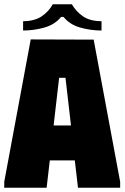

<svg xmlns="http://www.w3.org/2000/svg" viewBox="-20 -886 588 906"><path d="M0 0V-28L125 -700L422 -699L547 -28V0H348L333 -129H215L200 0ZM233 -294H315L289 -519H259ZM229 -866H319Q340 -830 373 -808Q406 -786 459 -786V-742Q408 -742 358.5 -756Q309 -770 280 -806H268Q239 -770 189.5 -756Q140 -742 89 -742V-786Q142 -786 176 -808.5Q210 -831 229 -866Z"/></svg>

Font: Phudu Black
Style: Regular
Weight: 900
Version: Version 1.005;gftools[0.9.23]